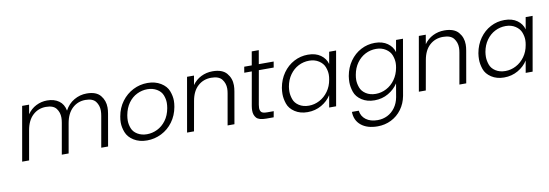

<svg xmlns="http://www.w3.org/2000/svg" viewBox="-65 -1161 5458 1908"><g transform="rotate(-10 2663.5 -207.5)"><path d="M828 -556Q924 -556 966.5 -504.5Q1009 -453 1009 -383Q1009 -354 1003 -320L947 0H878L933 -312Q938 -340 938 -364Q938 -416 908.5 -455.5Q879 -495 805 -495Q728 -495 673 -444Q618 -393 601 -296L549 0H480L535 -312Q540 -340 540 -364Q540 -416 510.5 -455.5Q481 -495 406 -495Q329 -495 274 -444Q219 -393 202 -296L150 0H80L176 -546H246L230 -452Q265 -503 317.5 -529.5Q370 -556 429 -556Q500 -556 547.5 -522Q595 -488 607 -422Q641 -487 700.5 -521.5Q760 -556 828 -556Z M1340 8Q1263 8 1207.5 -26.5Q1152 -61 1132 -112.5Q1112 -164 1112 -212Q1112 -241 1118 -273Q1133 -358 1180.5 -421.5Q1228 -485 1296 -519.5Q1364 -554 1441 -554Q1518 -554 1574.5 -519.5Q1631 -485 1650.5 -433.5Q1670 -382 1670 -335Q1670 -306 1664 -273Q1649 -189 1602 -125Q1555 -61 1486 -26.5Q1417 8 1340 8ZM1350 -53Q1404 -53 1454.5 -77.5Q1505 -102 1542 -151.5Q1579 -201 1592 -273Q1597 -302 1597 -327Q1597 -365 1581.5 -404.5Q1566 -444 1524.5 -468.5Q1483 -493 1429 -493Q1375 -493 1324.5 -468.5Q1274 -444 1238 -394.5Q1202 -345 1189 -273Q1184 -244 1184 -218Q1184 -181 1199 -141.5Q1214 -102 1255 -77.5Q1296 -53 1350 -53Z M2098 -556Q2196 -556 2240 -504.5Q2284 -453 2284 -382Q2284 -353 2278 -320L2222 0H2153L2208 -312Q2213 -339 2213 -362Q2213 -415 2182 -455Q2151 -495 2074 -495Q1995 -495 1939.5 -445Q1884 -395 1867 -298L1814 0H1744L1840 -546H1910L1894 -453Q1929 -503 1982.5 -529.5Q2036 -556 2098 -556Z M2554 -487 2494 -148Q2491 -130 2491 -116Q2491 -91 2504 -75.5Q2517 -60 2565 -60H2629L2618 0H2543Q2469 0 2444 -29Q2419 -58 2419 -102Q2419 -123 2423 -148L2483 -487H2407L2417 -546H2493L2517 -683H2588L2564 -546H2714L2704 -487Z M2749 -274Q2764 -358 2809 -421.5Q2854 -485 2919.5 -519.5Q2985 -554 3060 -554Q3138 -554 3188 -518Q3238 -482 3253 -426L3274 -546H3344L3248 0H3178L3199 -121Q3164 -65 3101 -28.5Q3038 8 2960 8Q2886 8 2832.5 -27Q2779 -62 2761.5 -113.5Q2744 -165 2744 -212Q2744 -241 2749 -274ZM3226 -273Q3231 -299 3231 -322Q3231 -359 3216 -399Q3201 -439 3159.5 -466Q3118 -493 3062 -493Q3004 -493 2953.5 -467Q2903 -441 2867.5 -391.5Q2832 -342 2820 -274Q2816 -248 2816 -225Q2816 -188 2830 -147Q2844 -106 2885 -79.5Q2926 -53 2984 -53Q3040 -53 3091.5 -80Q3143 -107 3179 -157Q3215 -207 3226 -273Z M3735 -554Q3812 -554 3862.5 -518Q3913 -482 3928 -427L3949 -546H4019L3921 14Q3907 89 3864.5 147Q3822 205 3758.5 236.5Q3695 268 3621 268Q3516 268 3455 218Q3394 168 3393 82H3462Q3469 139 3514 173Q3559 207 3632 207Q3685 207 3730.5 184.5Q3776 162 3808 118Q3840 74 3851 14L3874 -121Q3838 -65 3775.5 -28.5Q3713 8 3636 8Q3561 8 3507.5 -27Q3454 -62 3436.5 -113.5Q3419 -165 3419 -212Q3419 -241 3424 -274Q3439 -358 3484 -421.5Q3529 -485 3594.5 -519.5Q3660 -554 3735 -554ZM3901 -273Q3906 -299 3906 -322Q3906 -359 3891 -399Q3876 -439 3834.5 -466Q3793 -493 3737 -493Q3679 -493 3628.5 -467Q3578 -441 3542.5 -391.5Q3507 -342 3495 -274Q3490 -247 3490 -223Q3490 -187 3504.5 -146.5Q3519 -106 3560 -79.5Q3601 -53 3659 -53Q3715 -53 3766.5 -80Q3818 -107 3853.5 -157Q3889 -207 3901 -273Z M4437 -556Q4535 -556 4579 -504.5Q4623 -453 4623 -382Q4623 -353 4617 -320L4561 0H4492L4547 -312Q4552 -339 4552 -362Q4552 -415 4521 -455Q4490 -495 4413 -495Q4334 -495 4278.5 -445Q4223 -395 4206 -298L4153 0H4083L4179 -546H4249L4233 -453Q4268 -503 4321.5 -529.5Q4375 -556 4437 -556Z M4732 -274Q4747 -358 4792 -421.5Q4837 -485 4902.5 -519.5Q4968 -554 5043 -554Q5121 -554 5171 -518Q5221 -482 5236 -426L5257 -546H5327L5231 0H5161L5182 -121Q5147 -65 5084 -28.5Q5021 8 4943 8Q4869 8 4815.5 -27Q4762 -62 4744.5 -113.5Q4727 -165 4727 -212Q4727 -241 4732 -274ZM5209 -273Q5214 -299 5214 -322Q5214 -359 5199 -399Q5184 -439 5142.5 -466Q5101 -493 5045 -493Q4987 -493 4936.5 -467Q4886 -441 4850.5 -391.5Q4815 -342 4803 -274Q4799 -248 4799 -225Q4799 -188 4813 -147Q4827 -106 4868 -79.5Q4909 -53 4967 -53Q5023 -53 5074.5 -80Q5126 -107 5162 -157Q5198 -207 5209 -273Z"/></g></svg>

Font: Fz Poppins Light
Style: Italic
Weight: 300
Italic angle: -10°
Designer: Ninad Kale (Devanagari), Jonny Pinhorn (Latin)
Foundry: Indian Type Foundry
Version: Vit hóa bi Vntype.Com & FontZin.Com